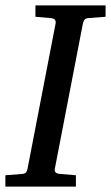

<svg xmlns="http://www.w3.org/2000/svg" viewBox="-35 -691 411 711"><path d="M292 -624Q282.2 -623 278.3 -618.4Q274.4 -613.8 272 -604L168 -65.9Q166.5 -58.6 170.4 -53.2Q174.3 -47.9 188 -46.9L246.1 -42V0H-15.1V-42L47.9 -46.9Q57.1 -47.9 61.3 -52.5Q65.4 -57.1 66.9 -65.9L170.9 -604Q172.4 -612.3 168.5 -617.7Q164.6 -623 151.9 -624L96.2 -628.9V-670.9H356V-628.9Z"/></svg>

Font: Charis SIL Eur
Style: Italic
Weight: 400
Italic angle: -11°
Foundry: SIL International
Version: Version 5.000